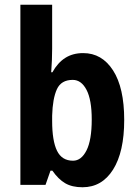

<svg xmlns="http://www.w3.org/2000/svg" viewBox="-20 -780 580 810"><path d="M200 -574Q200 -554 199 -526.5Q198 -499 196 -475H201Q223 -515 255 -535.5Q287 -556 331 -556Q410 -556 457 -483Q504 -410 504 -274Q504 -139 457 -64.5Q410 10 328 10Q284 10 255 -7Q226 -24 201 -60H193L172 0H66V-760H200ZM287 -443Q238 -443 220 -403.5Q202 -364 200 -292V-270Q200 -186 220.5 -144Q241 -102 288 -102Q323 -102 345 -145.5Q367 -189 367 -276Q367 -359 345 -401Q323 -443 287 -443Z"/></svg>

Font: Noto Sans Gujarati Condensed
Style: Bold
Weight: 700
Width: 3
Designer: Jelle Bosma - Monotype Design Team, Universal Thirst
Foundry: Monotype Imaging Inc.
Version: Version 2.106; ttfautohint (v1.8.4.7-5d5b)